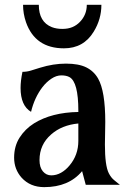

<svg xmlns="http://www.w3.org/2000/svg" viewBox="-20 -767 537 797"><path d="M417 -260.7 415.5 -167Q415.5 -79.6 431.6 -47.9Q441.4 -28.8 454.6 -18.6L477.5 0H335.9L320.8 -56.6Q265.6 9.8 163.6 9.8Q105.5 9.8 69.8 -29.3Q38.6 -64.5 38.6 -112.3Q38.6 -160.2 61.3 -195.8Q84 -231.4 121.1 -254.9Q194.3 -300.3 305.2 -302.2V-307.6Q305.2 -426.3 268.6 -446.8Q255.4 -454.1 234.6 -454.1Q213.9 -454.1 193.4 -440.4Q172.9 -426.8 156.2 -405.3Q123 -361.8 108.9 -302.7Q65.4 -328.6 65.4 -401.9Q65.4 -431.6 73.2 -468.8Q91.8 -468.8 108.4 -474.1L146 -485.8Q201.2 -502.9 253.9 -502.9Q306.6 -502.9 338.1 -487.3Q369.6 -471.7 387.2 -440.9Q417 -388.7 417 -260.7ZM268.6 -80.1Q305.2 -123.5 305.2 -182.1V-254.4Q236.8 -248 192.4 -209Q144 -167 144 -102.5Q144 -72.3 158 -55.7Q171.9 -39.1 192.9 -39.1Q213.9 -39.1 233.4 -50Q252.9 -61 268.6 -80.1ZM195.3 -654.3Q214.4 -647 238.5 -647Q262.7 -647 280.5 -654.5Q298.3 -662.1 311.5 -675.8Q340.3 -705.6 340.3 -747.1H400.9Q400.9 -687.5 369.1 -635.7Q327.1 -566.4 245.6 -566.4Q126 -566.4 87.9 -674.8Q75.7 -710.4 75.7 -747.1H141.1Q141.1 -675.8 195.3 -654.3Z"/></svg>

Font: Amarante
Style: Regular
Weight: 400
Designer: Karolina Lach
Foundry: Sorkin Type Co.
Version: Version 1.001